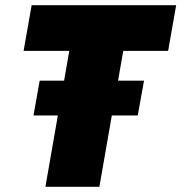

<svg xmlns="http://www.w3.org/2000/svg" viewBox="-20 -720 699 740"><path d="M155 0H363L411 -275H511L535 -409H435L455 -524H628L659 -700H102L71 -524H247L227 -409H133L109 -275H203Z"/></svg>

Font: Fixel Display 20240404 Black
Style: Italic
Weight: 900
Italic angle: -10°
Designer: AlfaBravo + MacPaw
Foundry: Kyrylo Tkachov, Marchela Mozhyna, Serhii Makarenko, Maria Weinstein, Zakhar Kryvoshyya
Version: Version 1.211;Glyphs 3.2 (3225)